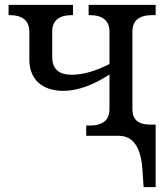

<svg xmlns="http://www.w3.org/2000/svg" viewBox="-20 -556 680 786"><path d="M333 0H465.8C524.4 0 556.6 45.9 563 137.2L567.9 210H617.2V-45.9H594.2C545.9 -45.9 522 -66.9 522 -108.9V-426.8C522 -471.7 549.3 -494.1 604 -494.1H617.2V-536.1H342.8V-494.1H346.2C400.9 -494.1 428.2 -471.2 428.2 -425.8V-293.9C370.6 -264.6 319.3 -250 273.9 -250C220.7 -250 193.8 -273.9 193.8 -321.8V-426.8C193.8 -471.7 221.2 -494.1 275.9 -494.1H278.8V-536.1H15.1V-494.1H18.1C72.8 -494.1 100.1 -471.2 100.1 -425.8V-312C100.1 -232.4 151.4 -184.1 238.8 -184.1C296.9 -184.1 359.9 -206.5 428.2 -251V-108.9C428.2 -64.5 400.9 -42 346.2 -42H333Z"/></svg>

Font: The Erased English
Style: Regular
Weight: 400
Designer: Monotype Design team + ligartures altered by 180 Amsterdam
Foundry: Monotype Imaging Inc.
Version: Version 1.030;Glyphs 3.1.2 (3151)